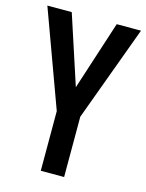

<svg xmlns="http://www.w3.org/2000/svg" viewBox="-110 -782 648 850"><g transform="rotate(15 214.5 -357.0)"><path d="M215.3 -397.5 317.9 -713.9H429.2L268.1 -276.4V0H161.1V-273.4L0 -713.9H111.8Z"/></g></svg>

Font: Open Sans Condensed SemiBold
Style: Regular
Weight: 600
Width: 3
Designer: Monotype Design Team
Foundry: Monotype Imaging Inc.
Version: Version 3.000; ttfautohint (v1.8.4)